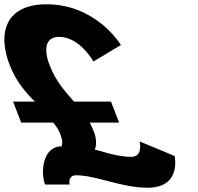

<svg xmlns="http://www.w3.org/2000/svg" viewBox="-155 -861 924 896"><path d="M-94.1 -387 -56.3 -289H93.7C107.2 -272 118.8 -255 126.1 -236C134.9 -213 138.1 -197 132.4 -178C42.4 -178 34.2 -54 55 0H170C170 0 159.4 -43 200.4 -43C294.4 -43 409.8 15 533.8 15C693.8 15 659.8 -133 659.8 -133L496.6 -201C496.6 -201 514.3 -129 457.3 -129C383.3 -129 303.6 -162 287.6 -162C287.6 -162 302.5 -196 284.4 -243C277.8 -260 271.1 -275 263.7 -289H400.7L362.9 -387H189.9C149 -436 107.6 -476 76 -558C46.8 -634 58.6 -689 120.6 -689C217.6 -689 280.9 -574 280.9 -574L409.2 -651C409.2 -651 296 -841 62 -841C-123 -841 -170.1 -714 -110 -558C-81.1 -483 -37 -431 7.9 -387Z"/></svg>

Font: Hussar
Style: BdOpOblFour
Weight: 700
Foundry: Cannot Into Space Fonts
Version: Version 2.00